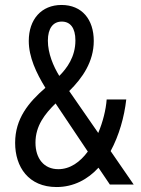

<svg xmlns="http://www.w3.org/2000/svg" viewBox="-20 -744 570 774"><path d="M208 10C277 10 334 -21 377 -68L423 0H519L426 -135C460 -198 481 -272 489 -343H410C407 -302 395 -253 376 -208L259 -377C312 -429 358 -495 358 -579C358 -666 310 -724 228 -724C147 -724 96 -666 96 -579C96 -514 126 -450 163 -390C95 -331 41 -266 41 -168C41 -71 95 10 208 10ZM173 -580C173 -630 194 -657 229 -657C263 -657 284 -632 284 -581C284 -515 250 -469 219 -438C195 -477 173 -529 173 -580ZM123 -169C123 -237 161 -285 204 -327L334 -133C303 -91 263 -62 215 -62C158 -62 123 -104 123 -169Z"/></svg>

Font: Noto Sans Mono Condensed
Style: Regular
Weight: 400
Width: 3
Designer: Monotype Design Team
Foundry: Monotype Imaging Inc.
Version: Version 2.014